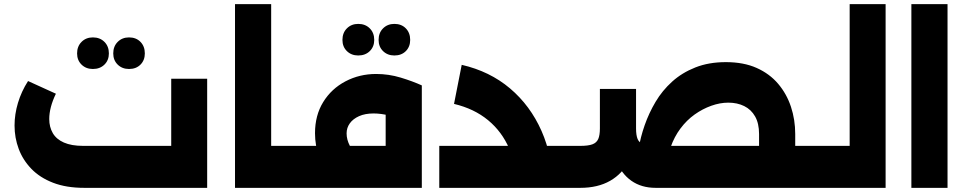

<svg xmlns="http://www.w3.org/2000/svg" viewBox="-20 -904 4652 924"><path d="M385 0Q299 0 235.5 -24.5Q172 -49 131 -91.5Q90 -134 70 -187.5Q50 -241 50 -300Q50 -354 66.5 -409Q83 -464 115 -514L249 -453Q233 -420 225 -389.5Q217 -359 217 -331Q217 -293 234 -263.5Q251 -234 287.5 -218Q324 -202 380 -202H804V-525H977V0ZM601 -572Q568 -572 546.5 -593Q525 -614 525 -647Q525 -681 546.5 -702.5Q568 -724 601 -724Q635 -724 656 -702.5Q677 -681 677 -647Q677 -614 656 -593Q635 -572 601 -572ZM427 -572Q394 -572 372.5 -593Q351 -614 351 -647Q351 -681 372.5 -702.5Q394 -724 427 -724Q461 -724 482.5 -702.5Q504 -681 504 -647Q504 -614 482.5 -593Q461 -572 427 -572Z M1277 0V-202H1393V0ZM1111 0V-884H1285V0ZM1393 0V-202Q1401 -202 1407 -174.5Q1413 -147 1413 -102Q1413 -56 1407 -28Q1401 0 1393 0Z M1393 0V-202H1836V-493H2010V0ZM1642 -10Q1601 -26 1568 -63Q1535 -100 1515.5 -151.5Q1496 -203 1496 -263Q1496 -349 1535.5 -413Q1575 -477 1642.5 -512.5Q1710 -548 1790 -548Q1851 -548 1908.5 -530.5Q1966 -513 2010 -493L1940 -318Q1894 -338 1853.5 -348Q1813 -358 1778 -358Q1737 -358 1708 -345Q1679 -332 1663.5 -310.5Q1648 -289 1648 -262Q1648 -232 1664 -201.5Q1680 -171 1704 -157ZM1393 0Q1384 0 1378.5 -28Q1373 -56 1373 -102Q1373 -147 1378.5 -174.5Q1384 -202 1393 -202ZM1878 -637Q1845 -637 1823.5 -658Q1802 -679 1802 -712Q1802 -746 1823.5 -767.5Q1845 -789 1878 -789Q1912 -789 1933 -767.5Q1954 -746 1954 -712Q1954 -679 1933 -658Q1912 -637 1878 -637ZM1704 -637Q1671 -637 1649.5 -658Q1628 -679 1628 -712Q1628 -746 1649.5 -767.5Q1671 -789 1704 -789Q1738 -789 1759.5 -767.5Q1781 -746 1781 -712Q1781 -679 1759.5 -658Q1738 -637 1704 -637Z M2524 0V-202H2716V0ZM2716 0V-202Q2724 -202 2730 -174.5Q2736 -147 2736 -102Q2736 -56 2730 -28Q2724 0 2716 0ZM2467 0Q2466 -106 2431 -188Q2396 -270 2329 -325.5Q2262 -381 2165 -404L2202 -592Q2337 -561 2434.5 -478.5Q2532 -396 2586 -274Q2640 -152 2641 0ZM2094 0V-202H2577V0Z M3725 0V-202H3922V0ZM2716 0Q2707 0 2701.5 -28Q2696 -56 2696 -102Q2696 -147 2701.5 -174.5Q2707 -202 2716 -202ZM3633 0V-259Q3633 -310 3614 -343.5Q3595 -377 3561.5 -393.5Q3528 -410 3485 -410Q3445 -410 3403 -395Q3361 -380 3323 -353Q3285 -326 3255 -286Q3225 -246 3207.5 -196Q3190 -146 3190 -87H3045Q3045 -133 3053.5 -188Q3062 -243 3082.5 -301.5Q3103 -360 3135 -414Q3167 -468 3214.5 -511Q3262 -554 3326.5 -579.5Q3391 -605 3473 -605Q3559 -605 3621.5 -577Q3684 -549 3725 -500.5Q3766 -452 3786.5 -390Q3807 -328 3807 -259V0ZM2716 0V-202H2773Q2811 -202 2831 -209.5Q2851 -217 2859 -235Q2867 -253 2867 -286V-476H3041V-286Q3041 -197 3008.5 -132.5Q2976 -68 2916.5 -34Q2857 0 2773 0ZM3135 0Q3067 0 3018.5 -34Q2970 -68 2945 -132.5Q2920 -197 2920 -286H3041Q3041 -253 3048.5 -235Q3056 -217 3076.5 -209.5Q3097 -202 3135 -202H3807V0ZM3922 0V-202Q3931 -202 3936.5 -174.5Q3942 -147 3942 -102Q3942 -56 3936.5 -28Q3931 0 3922 0Z M3922 0V-202H4069V-884H4242V0ZM3922 0Q3913 0 3907.5 -28Q3902 -56 3902 -102Q3902 -147 3907.5 -174.5Q3913 -202 3922 -202Z M4366 0V-884H4540V0Z"/></svg>

Font: Alexandria ExtraBold
Style: Regular
Weight: 800
Designer: Mohamed Gaber
Foundry: Kief Type Foundry
Version: Version 5.100